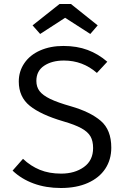

<svg xmlns="http://www.w3.org/2000/svg" viewBox="-20 -930 640 961"><path d="M285 11Q210 11 148.5 -11.5Q87 -34 43 -76L95 -135Q133 -99 179.5 -80Q226 -61 286 -61Q354 -61 400 -94Q446 -127 446 -189Q446 -224 433 -247Q420 -270 387.5 -288Q355 -306 296 -323Q184 -356 129 -400.5Q74 -445 74 -522Q74 -573 102 -614Q130 -655 181 -677.5Q232 -700 297 -700Q365 -700 418.5 -680Q472 -660 517 -621L465 -565Q394 -627 300 -627Q240 -627 201 -601Q162 -575 162 -525Q162 -495 178 -474Q194 -453 231 -435Q268 -417 335 -398Q432 -370 484.5 -325Q537 -280 537 -191Q537 -131 507 -85.5Q477 -40 420 -14.5Q363 11 285 11ZM469 -803 432 -760 306 -841 181 -760 143 -803 278 -910H335Z"/></svg>

Font: Fira Mono
Style: Regular
Weight: 400
Designer: Carrois Corporate & Edenspiekermann AG
Foundry: Carrois Corporate GbR & Edenspiekermann AG
Version: Version 3.206